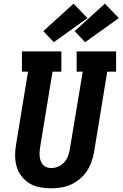

<svg xmlns="http://www.w3.org/2000/svg" viewBox="-20 -1014 665 1042"><path d="M256 8Q225 8 194.5 2Q164 -4 139 -19.5Q114 -35 96 -59Q78 -83 70 -111.5Q62 -140 62 -171.5Q62 -203 68 -234L132 -625H99V-735H313V-625H265L198 -216Q196 -203 195 -190Q194 -177 195.5 -164.5Q197 -152 201 -140.5Q205 -129 213 -120Q221 -111 233 -106.5Q245 -102 258 -102Q277 -102 296 -110Q315 -118 328.5 -133Q342 -148 349 -166.5Q356 -185 359 -204L429 -625H396V-735H610V-625H562L490 -186Q485 -159 475.5 -133Q466 -107 450 -83.5Q434 -60 411.5 -41.5Q389 -23 363 -11.5Q337 0 309.5 4Q282 8 256 8ZM442 -785 385 -845 549 -994 625 -916ZM272 -785 215 -845 379 -994 455 -916Z"/></svg>

Font: Iosevka Curly Slab XBdEx
Style: Italic
Weight: 800
Width: 7
Italic angle: -9°
Monospace: yes
Designer: Belleve Invis
Foundry: Belleve Invis
Version: Version 11.1.0; ttfautohint (v1.8.3)